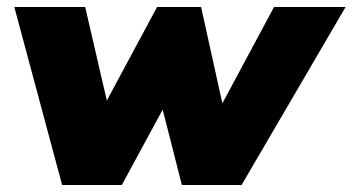

<svg xmlns="http://www.w3.org/2000/svg" viewBox="-20 -530 1010 550"><path d="M158 0 21 -510H224L286 -242L430 -510H556L617 -234L765 -510H970L672 0H501L446 -216L329 0Z"/></svg>

Font: Mulish ExtraBlack
Style: Italic
Weight: 1000
Italic angle: -9°
Designer: Vernon Adams
Foundry: Vernon Adams
Version: Version 3.603; ttfautohint (v1.8.3)